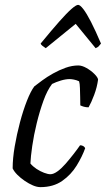

<svg xmlns="http://www.w3.org/2000/svg" viewBox="-20 -769 435 789"><path d="M146 0Q132 0 115.5 -7Q99 -14 82 -25.5Q65 -37 51.5 -50.5Q38 -64 32 -77Q32 -118 40.5 -167.5Q49 -217 62 -266Q75 -315 90.5 -354.5Q106 -394 121 -414Q134 -424 153.5 -438.5Q173 -453 198 -467Q223 -481 249.5 -490.5Q276 -500 302 -500Q317 -500 335.5 -489.5Q354 -479 368 -465Q382 -451 383 -442Q379 -411 367 -379Q355 -347 344 -328Q333 -328 324.5 -330.5Q316 -333 310 -336Q310 -348 309.5 -368Q309 -388 308.5 -407Q308 -426 305 -435Q294 -440 283.5 -442Q273 -444 266 -444Q250 -444 230 -438Q210 -432 194 -424Q174 -398 158.5 -355Q143 -312 131 -263Q119 -214 112.5 -169Q106 -124 105 -97Q115 -85 130 -75Q145 -65 161 -59Q177 -53 187 -53Q200 -53 216.5 -65Q233 -77 249.5 -96Q266 -115 282 -135.5Q298 -156 309 -172Q317 -172 322.5 -168.5Q328 -165 330 -160Q318 -126 295 -88.5Q272 -51 235.5 -25.5Q199 0 146 0ZM168 -571Q160 -576 154 -581Q148 -586 147 -590Q193 -646 224 -681Q255 -716 274 -732.5Q293 -749 301 -749Q309 -749 322.5 -731.5Q336 -714 354 -679Q372 -644 395 -590Q391 -586 387 -580.5Q383 -575 373 -571L291 -671Z"/></svg>

Font: Texturina 12pt ExtraLight
Style: Italic
Weight: 250
Italic angle: -11°
Designer: Guillermo Torres Carreño
Foundry: Omnibus-Type
Version: Version 1.002